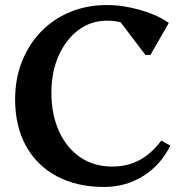

<svg xmlns="http://www.w3.org/2000/svg" viewBox="-20 -726 737 762"><path d="M393 16Q285 16 205.5 -26.5Q126 -69 83 -147Q40 -225 40 -332Q40 -413 67 -481.5Q94 -550 143 -600.5Q192 -651 258.5 -678.5Q325 -706 405 -706Q448 -706 492.5 -697Q537 -688 578 -672.5Q619 -657 650 -635L577 -508H557L435 -669H542V-573Q500 -644 406 -644Q341 -644 291.5 -607Q242 -570 213 -505.5Q184 -441 184 -358Q184 -271 214.5 -204.5Q245 -138 299 -101.5Q353 -65 425 -65Q486 -65 533.5 -90.5Q581 -116 620 -168L656 -148Q618 -71 548.5 -27.5Q479 16 393 16Z"/></svg>

Font: Platypi Light Medium
Style: Regular
Weight: 500
Version: Version 1.200